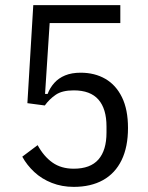

<svg xmlns="http://www.w3.org/2000/svg" viewBox="-20 -718 580 750"><path d="M450 -698V-628H174L156 -351H166Q175 -375 192 -394Q209 -413 234.5 -423.5Q260 -434 295 -434Q350 -434 391.5 -410Q433 -386 456.5 -338Q480 -290 480 -218Q480 -144 455 -92.5Q430 -41 382.5 -14.5Q335 12 268 12Q222 12 182.5 -3.5Q143 -19 114 -46Q85 -73 67 -106L127 -151Q151 -107 185 -83Q219 -59 268 -59Q333 -59 364.5 -95Q396 -131 396 -200V-224Q396 -293 364.5 -329Q333 -365 268 -365Q223 -365 198 -348Q173 -331 155 -306L87 -315L110 -698Z"/></svg>

Font: IBM Plex Sans Condensed
Style: Regular
Weight: 400
Width: 3
Designer: Mike Abbink, Paul van der Laan, Pieter van Rosmalen
Foundry: Bold Monday
Version: Version 3.201